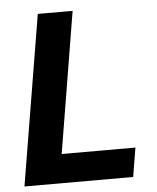

<svg xmlns="http://www.w3.org/2000/svg" viewBox="-52 -773 669 818"><g transform="rotate(-5 282.0 -364.0)"><path d="M19.5 0 140.1 -727.5H289.1L189.5 -124H504.9L484.4 0Z"/></g></svg>

Font: Inter 16pt
Style: Bold Italic
Weight: 700
Italic angle: -9.3988°
Version: Version 4.001;git-66647c0bb